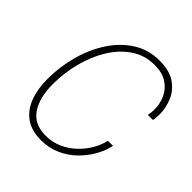

<svg xmlns="http://www.w3.org/2000/svg" viewBox="-203 -884 1032 1032"><g transform="rotate(45 312.5 -368.0)"><path d="M567 -243.5Q558.5 -201.5 534.2 -157.2Q510 -113 472 -75.2Q434 -37.5 383.2 -14.2Q332.5 9 270.5 9Q199 9 153.2 -23.8Q107.5 -56.5 85.5 -114.5Q63.5 -172.5 63.5 -248.5Q63.5 -341 87.5 -429.5Q111.5 -518 157.8 -589.2Q204 -660.5 270.5 -702.8Q337 -745 421.5 -745Q495 -745 539.8 -714.8Q584.5 -684.5 604.8 -637Q625 -589.5 625 -538.5Q625 -525.5 623.5 -513Q622 -500.5 620.5 -493.5H581.5Q583 -501 584.8 -514Q586.5 -527 586.5 -539Q586.5 -583 568.8 -621.8Q551 -660.5 513.8 -685Q476.5 -709.5 418.5 -709.5Q343.5 -709.5 284.8 -669.5Q226 -629.5 185.5 -563Q145 -496.5 124.2 -414.8Q103.5 -333 103.5 -249.5Q103.5 -146.5 144.5 -86.2Q185.5 -26 272.5 -26Q323.5 -26 366.8 -45.8Q410 -65.5 443.5 -97.8Q477 -130 498.8 -168.2Q520.5 -206.5 528.5 -243.5Z"/></g></svg>

Font: Epilogue ExtraLight
Style: Italic
Weight: 250
Italic angle: -12°
Designer: Tyler Finck
Foundry: Etcetera Type Co
Version: Version 2.112